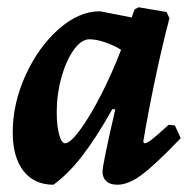

<svg xmlns="http://www.w3.org/2000/svg" viewBox="-20 -496 530 528"><path d="M444 -153 461 -151 477 -116Q404 -40 368 -14Q332 12 303 12Q283 12 272.5 2.5Q262 -7 262 -24Q262 -44 297 -195L289 -196Q244 -116 205.5 -66.5Q167 -17 127 12Q74 12 44.5 -26Q15 -64 15 -132Q15 -212 50.5 -289.5Q86 -367 141.5 -416Q197 -465 255 -465L342 -448L350 -470L361 -476L438 -463L446 -446Q424 -362 404.5 -268Q385 -174 374 -106L377 -102Q384 -102 397 -112Q410 -122 444 -153ZM313 -359Q292 -372 268 -380Q244 -388 226 -388Q204 -388 183 -359Q162 -330 149 -283.5Q136 -237 136 -188Q136 -151 142.5 -126.5Q149 -102 159 -102Q173 -102 200 -138.5Q227 -175 257.5 -234.5Q288 -294 313 -359Z"/></svg>

Font: Alegreya
Style: Bold Italic
Weight: 700
Italic angle: -7°
Designer: Juan Pablo del Peral
Foundry: Huerta Tipografica
Version: Version 2.007; ttfautohint (v1.6)